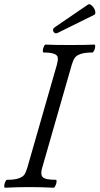

<svg xmlns="http://www.w3.org/2000/svg" viewBox="-22 -877 467 900"><path d="M251 -724.1Q235.8 -715.8 228.8 -728.3Q221.7 -740.7 235.8 -750L391.1 -856Q398.9 -860.4 409.7 -849.6Q420.4 -838.9 423.8 -826.2Q427.2 -813.5 420.9 -808.1ZM1 2.9Q-2.9 1.5 -2.2 -6.8Q-1.5 -15.1 2.7 -24.7Q6.8 -34.2 11.2 -34.2Q45.9 -34.2 65.4 -41Q85 -47.9 92.3 -58.6Q99.6 -69.3 106 -90.8L245.1 -575.2Q250 -593.3 249 -605.7Q248 -618.2 232.4 -624.5Q216.8 -630.9 182.1 -630.9Q178.2 -632.3 178.7 -640.6Q179.2 -648.9 183.3 -658.4Q187.5 -668 191.9 -668Q230 -666 306.2 -666Q382.8 -666 420.9 -668Q424.8 -666.5 424.3 -658.2Q423.8 -649.9 419.4 -640.4Q415 -630.9 411.1 -630.9Q376.5 -630.9 356.9 -624.3Q337.4 -617.7 329.3 -606.9Q321.3 -596.2 314.9 -575.2L175.8 -90.8Q166.5 -59.6 178 -46.9Q189.5 -34.2 240.2 -34.2Q244.1 -32.7 243.2 -24.4Q242.2 -16.1 237.8 -6.6Q233.4 2.9 229 2.9Q171.9 0 116.2 0Q59.6 0 1 2.9Z"/></svg>

Font: Junicode SmCond
Style: Italic
Weight: 400
Width: 4
Italic angle: -11°
Designer: Peter S. Baker
Version: Version 2.206